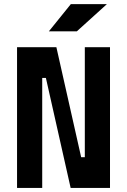

<svg xmlns="http://www.w3.org/2000/svg" viewBox="-20 -926 626 946"><path d="M328.1 0H522V-693.4H397.9V-151.4H379.9L257.8 -693.4H64V0H188V-542H206.1ZM220.7 -771.5H358.4L506.8 -905.8H329.1Z"/></svg>

Font: Cascadia Mono NF
Style: Bold
Weight: 700
Monospace: yes
Designer: Aaron Bell
Foundry: Saja Typeworks
Version: Version 2404.023